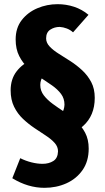

<svg xmlns="http://www.w3.org/2000/svg" viewBox="-20 -804 504 920"><path d="M236 -145 230 -211Q259 -231 273.5 -254.5Q288 -278 289 -302Q289 -332 272.5 -354Q256 -376 229 -395Q202 -414 172 -433.5Q142 -453 115.5 -477.5Q89 -502 72 -535.5Q55 -569 55 -615Q55 -670 84 -707.5Q113 -745 159 -764.5Q205 -784 256 -784Q297 -784 335 -771.5Q373 -759 404 -733L330 -649Q317 -661 300 -667.5Q283 -674 266 -675Q241 -675 221 -662Q201 -649 201 -620Q201 -599 218 -581Q235 -563 261.5 -546.5Q288 -530 317.5 -511Q347 -492 373.5 -467.5Q400 -443 417 -411Q434 -379 434 -335Q434 -250 378 -200Q322 -150 236 -145ZM193 96Q114 96 39 50L77 -46Q103 -33 131 -26Q159 -19 184 -19Q214 -19 235.5 -32.5Q257 -46 258 -79Q258 -101 242 -119Q226 -137 200 -154Q174 -171 145 -190.5Q116 -210 90 -234.5Q64 -259 47.5 -292.5Q31 -326 31 -371Q31 -425 59.5 -462Q88 -499 134 -518Q180 -537 233 -535L236 -478Q207 -467 190 -445Q173 -423 173 -397Q173 -369 190 -347Q207 -325 233 -306Q259 -287 289 -267.5Q319 -248 345 -224Q371 -200 388 -168Q405 -136 405 -92Q405 -31 375.5 11Q346 53 298 74.5Q250 96 193 96Z"/></svg>

Font: Yaldevi ExtraLight
Style: Bold
Weight: 700
Version: Version 1.100